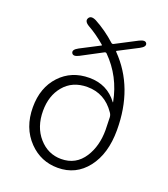

<svg xmlns="http://www.w3.org/2000/svg" viewBox="-146 -898 887 1014"><g transform="rotate(20 297.5 -391.0)"><path d="M296 13Q201 13 135 -55Q64 -128 64 -244Q64 -354 128 -422.5Q192 -491 292.5 -491Q393 -491 451 -413Q454 -409 453 -414Q427 -549 333 -643Q328 -648 321 -645L202 -582Q171 -566 162 -583Q153 -600 185 -617L293 -673Q297 -675 293 -678Q244 -720 197 -746Q166 -764 177 -784Q188 -804 220 -788Q283 -754 338 -704Q344 -699 351 -703L470 -765Q502 -781 511 -765Q520 -748 488 -731L378 -674Q374 -672 378 -668Q523 -520 523 -281Q523 -148 460.5 -67.5Q398 13 296 13ZM297 -37Q380 -37 425 -107Q466 -171 466 -261Q466 -279 465 -297L464 -333Q463 -346 455 -357Q397 -442 299 -442Q215 -442 167 -384Q121 -329 121 -244Q121 -153 172 -95Q223 -37 297 -37Z"/></g></svg>

Font: Resource Han Rounded JP Light
Style: Regular
Weight: 300
Designer: Cyano Hao (round all glyphs); Ryoko NISHIZUKA 西塚涼子 (kana, bopomofo & ideographs); Paul D. Hunt (Latin, Greek & Cyrillic)
Foundry: Cyano Hao
Version: 0.990